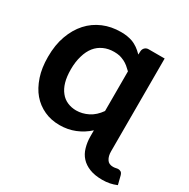

<svg xmlns="http://www.w3.org/2000/svg" viewBox="-198 -918 1259 1278"><g transform="rotate(30 431.0 -278.5)"><path d="M541.5 -227.5V-532.2Q530.3 -543.5 510.7 -560.1Q491.7 -574.7 478 -581.1Q457 -590.8 441.9 -594.7Q421.9 -599.1 398.4 -599.1Q354 -599.1 318.8 -583Q282.7 -566.9 257.8 -536.1Q232.9 -504.9 219.7 -459Q205.6 -412.6 205.6 -354.5Q205.6 -298.3 217.3 -257.3Q229 -216.8 251.5 -189Q272.9 -161.6 304.7 -147.9Q336.4 -134.3 372.1 -134.3Q418.5 -134.3 463.4 -156.7Q507.8 -179.2 541.5 -227.5ZM845.7 91.3 862.3 157.2Q835 168.5 810.5 173.3Q783.7 178.7 753.9 178.7Q695.3 178.7 655.3 162.6Q614.7 146.5 589.8 118.7Q564.5 91.3 553.2 51.3Q541.5 10.7 541.5 -32.7V-79.1Q497.1 -38.6 442.4 -16.6Q387.7 5.4 325.2 5.4Q259.3 5.4 207 -19Q152.3 -43.9 113.8 -89.4Q76.7 -132.8 53.7 -201.2Q32.2 -265.6 32.2 -350.1Q32.2 -442.9 58.1 -513.2Q83.5 -584 128.9 -634.3Q173.3 -683.6 236.3 -710.4Q297.4 -736.3 371.6 -736.3Q397 -736.3 418.9 -732.9Q442.9 -729 462.9 -721.7Q481.9 -714.4 504.4 -699.2Q523.4 -686 545.4 -663.6L546.4 -688Q546.9 -705.6 559.1 -717.8Q570.8 -728.5 586.4 -728.5H710.4V-14.6Q710.4 21.5 725.6 44.9Q739.7 67.9 772.9 67.9Q783.7 67.9 794.4 65.4Q804.2 63 812 63Q821.3 63 831.1 68.4Q840.3 73.2 845.7 91.3Z"/></g></svg>

Font: Lato-ExtraBold
Style: Regular
Weight: 500
Designer: Lukasz Dziedzic with Adam Twardoch and Botio Nikoltchev
Foundry: tyPoland Lukasz Dziedzic
Version: ""